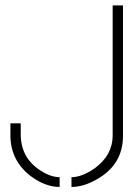

<svg xmlns="http://www.w3.org/2000/svg" viewBox="-20 -704 525 728"><path d="M19.5 -188.5V-236.3H58.6V-195.3Q58.6 -104.5 134.8 -56.6Q172.9 -32.2 206.1 -32.2V4.9Q152.3 4.9 96.7 -36.1Q20.5 -94.7 19.5 -188.5ZM251 4.9V-32.2Q291 -32.2 339.8 -66.4Q406.2 -115.2 407.2 -188.5V-683.6H446.3V-188.5Q446.3 -80.1 347.7 -24.4Q296.9 4.9 251 4.9Z"/></svg>

Font: Post No Bills Jaffna Light
Style: Regular
Weight: 300
Designer: Kosala Senevirathne, Siva Puranthara, Lasantha Premarathna, Tharique Azeez
Foundry: Mooniak
Version: Version 1.220 ; ttfautohint (v1.6)